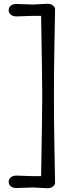

<svg xmlns="http://www.w3.org/2000/svg" viewBox="-20 -774 388 1018"><path d="M154 -750 231 -754Q249 -754 260.5 -745Q272 -736 272 -724.5Q272 -713 269 -564Q266 -415 266 -265Q266 -115 269 34Q272 183 272 194.5Q272 206 260.5 215Q249 224 231 224L154 220L67 223Q49 223 37.5 214Q26 205 26 190Q26 175 37.5 166Q49 157 67 157L154 160H198Q204 -182 204 -265Q204 -348 198 -690H154L67 -687Q49 -687 37.5 -696Q26 -705 26 -720Q26 -735 37.5 -744Q49 -753 67 -753Q67 -753 154 -750Z"/></svg>

Font: Delius
Style: Regular
Weight: 400
Designer: Natalia Raices
Foundry: Natalia Raices
Version: Version 1.001